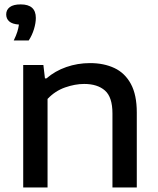

<svg xmlns="http://www.w3.org/2000/svg" viewBox="-20 -832 702 852"><path d="M83 0V-543.5H172.5L179.5 -484H186Q224 -517 274.2 -534.5Q324.5 -552 379.5 -552Q441 -552 487.8 -530Q534.5 -508 560.8 -459.5Q587 -411 587 -333V0H479V-328.5Q479 -401 445.8 -430.2Q412.5 -459.5 353.5 -459.5Q313 -459.5 268.8 -444Q224.5 -428.5 191 -393V0ZM41 -652.5Q51.5 -674 56.8 -690.8Q62 -707.5 64 -723Q34.5 -725 21 -737Q7.5 -749 7.5 -768Q7.5 -788.5 23.5 -800.5Q39.5 -812.5 72 -812.5Q139 -812.5 139 -752.5Q139 -730 130.8 -702.8Q122.5 -675.5 107.5 -652.5Z"/></svg>

Font: Encode Sans Expanded Medium
Style: Regular
Weight: 500
Width: 7
Designer: Multiple Designers
Foundry: Impallari Type
Version: Version 3.000; ttfautohint (v1.8.3) -l 8 -r 50 -G 200 -x 14 